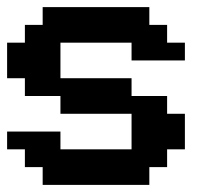

<svg xmlns="http://www.w3.org/2000/svg" viewBox="-20 -520 590 540"><path d="M150 -400H350V-350H500V-400H450V-450H400V-500H100V-450H50V-400H0V-300H50V-250H150V-200H350V-100H150V-150H0V-100H50V-50H100V0H400V-50H450V-100H500V-200H450V-250H350V-300H150Z"/></svg>

Font: Analogue OS
Style: Regular
Weight: 400
Designer: AbFarid
Version: Version 1.000